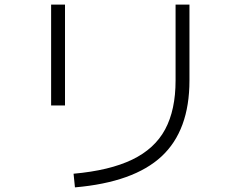

<svg xmlns="http://www.w3.org/2000/svg" viewBox="-20 -760 1040 830"><path d="M261 -304H201V-740H261ZM304 50 298 -9Q454 -23 551.5 -70Q649 -117 694 -201Q739 -285 739 -412V-740H799V-412Q799 -196 678.5 -84Q558 28 304 50Z"/></svg>

Font: Murecho Thin Light
Style: Regular
Weight: 300
Version: Version 1.010